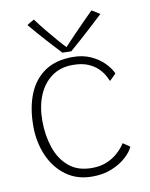

<svg xmlns="http://www.w3.org/2000/svg" viewBox="-84 -806 681 870"><g transform="rotate(-10 256.5 -371.0)"><path d="M463 -101.5Q453.5 -79 427.2 -55Q401 -31 361.2 -14.5Q321.5 2 271 2Q200 2 149.5 -35.2Q99 -72.5 72.5 -134.2Q46 -196 46 -269Q46 -352.5 71 -415Q96 -477.5 146.8 -512.2Q197.5 -547 275.5 -547Q321.5 -547 357.8 -530.8Q394 -514.5 418.5 -489.8Q443 -465 454 -440L424 -410.5Q421 -418 412.5 -434.2Q404 -450.5 386.8 -468.5Q369.5 -486.5 341 -499Q312.5 -511.5 269.5 -511.5Q212.5 -511.5 172.5 -482.2Q132.5 -453 111.5 -402.2Q90.5 -351.5 90.5 -286Q90.5 -218.5 109.8 -161.8Q129 -105 169.8 -70.8Q210.5 -36.5 275 -36.5Q313.5 -36.5 342 -48.2Q370.5 -60 389.5 -76Q408.5 -92 419 -105.8Q429.5 -119.5 431.5 -123ZM396.5 -740Q405.5 -735 416.2 -728.5Q427 -722 433.5 -717Q364 -652.5 325.8 -618.5Q287.5 -584.5 274.5 -573.5Q265 -573.5 253.5 -573.8Q242 -574 233.5 -574.5Q201.5 -609 168.2 -645.8Q135 -682.5 99.5 -725Q107.5 -730.5 115.5 -735.2Q123.5 -740 132.5 -744.5Q151 -719 176.5 -687.8Q202 -656.5 224.5 -630.8Q247 -605 256.5 -596Q271.5 -612.5 297 -639Q322.5 -665.5 349.5 -693Q376.5 -720.5 396.5 -740Z"/></g></svg>

Font: Grandstander Thin
Style: Regular
Weight: 100
Designer: Tyler Finck
Foundry: Etcetera Type Co
Version: Version 1.200; ttfautohint (v1.8.3)